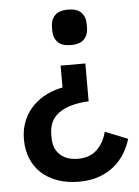

<svg xmlns="http://www.w3.org/2000/svg" viewBox="-52 -573 583 804"><g transform="rotate(-5 239.5 -171.0)"><path d="M248 190Q199 190 159 176Q119 162 91 136.5Q63 111 48 74.5Q33 38 33 -6Q33 -51 48.5 -86.5Q64 -122 89.5 -147Q115 -172 147 -187.5Q179 -203 213 -209V-301H317V-142Q236 -138 192.5 -107.5Q149 -77 149 -17V-3Q149 43 177 68.5Q205 94 252 94Q302 94 332 65Q362 36 373 -9L468 29Q459 60 441.5 89Q424 118 397 140.5Q370 163 333 176.5Q296 190 248 190ZM264 -383Q226 -383 208.5 -401.5Q191 -420 191 -449V-466Q191 -495 208.5 -513.5Q226 -532 264 -532Q302 -532 319.5 -513.5Q337 -495 337 -466V-449Q337 -420 319.5 -401.5Q302 -383 264 -383Z"/></g></svg>

Font: IBM Plex Thai Medium
Style: Regular
Weight: 500
Designer: Mike Abbink, Paul van der Laan, Pieter van Rosmalen, Ben Mitchell, Mark Frömberg
Foundry: Bold Monday
Version: Version 1.0